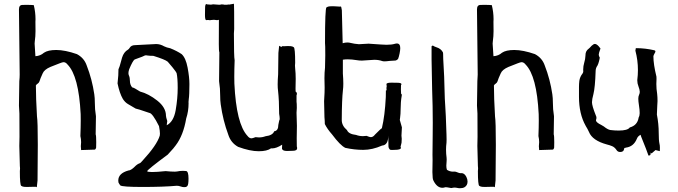

<svg xmlns="http://www.w3.org/2000/svg" viewBox="-20 -792 3618 1024"><path d="M176.3 206.5Q173.3 205.6 170.9 204.1Q145 204.1 138.9 204.6Q132.8 205.1 126.5 205.1Q120.1 205.1 110.4 204.6Q100.6 204.1 93.3 199.2Q85.9 194.3 85.9 120.6Q86.9 113.8 86.9 106.4Q86.9 99.6 85.9 92.8Q83 14.6 83 -14.2L84 -62.5L83.5 -186.5Q81.1 -222.7 81.1 -229L82.5 -324.2Q82.5 -347.7 83 -358.9Q85 -379.4 85 -394Q84.5 -486.8 81.1 -741.7Q81.1 -765.6 99.6 -765.6L118.2 -766.1Q148.4 -766.1 160.2 -764.6Q169.4 -727.1 169.4 -689.5L168.9 -675.8L169.4 -626.5Q169.4 -598.6 165.5 -570.8Q164.6 -565.4 164.6 -559.6L168.9 -492.2Q195.8 -494.1 214.4 -510.7Q235.8 -525.4 280.3 -525.4Q326.7 -525.4 390.1 -503.4Q428.7 -482.9 442.4 -442.9Q471.2 -369.1 482.9 -289.1Q485.8 -269.5 485.8 -245.1Q485.8 -208 491.2 -176.3L491.7 -170.9Q491.2 -166 490.2 -75.7Q493.2 -68.8 493.2 -33.7L492.7 -5.4Q492.7 -2.9 491.5 -0.7Q490.2 1.5 489 2.9Q487.8 4.4 486.8 5.9L412.6 8.3Q412.6 4.4 412.1 1Q411.1 -4.9 411.1 -12.2Q412.6 -23.9 412.6 -33.7Q412.6 -50.3 408.7 -66.4Q410.6 -113.3 410.6 -149.9Q410.6 -168 410.2 -183.6Q399.9 -387.2 340.3 -447.8Q330.6 -460.4 318.8 -460.4Q313.5 -460.4 297.4 -454.1Q268.1 -443.4 249 -435.1Q215.8 -420.9 207.5 -400.4Q194.8 -373 190.4 -357.9Q188 -350.6 180.7 -345.7Q175.3 -342.8 171.4 -336.4Q171.4 -270 177.2 -171.4Q181.6 -145 181.6 -20L180.2 170.4Q180.2 175.3 176.3 206.5Z M962.4 206.1Q953.1 206.1 943.1 202.4Q933.1 198.7 922.9 198.7Q853 205.1 740.2 205.1Q631.8 205.1 621.6 196.8Q616.2 189.9 611.8 181.2Q610.8 175.8 610.8 170.9Q610.8 132.3 665 117.2Q677.7 117.2 697.8 97.7Q711.4 83.5 724.1 79.1Q729 77.6 732.4 73.2Q735.8 68.8 739.7 65.4Q816.9 -18.1 832 -68.4Q833 -72.3 833 -79.1Q833 -93.3 828.1 -119.1Q793 -189 776.4 -189.9Q709.5 -212.9 703.6 -212.9Q702.1 -212.9 662.1 -237.3Q646.5 -246.6 635.3 -264.2Q617.7 -294.4 606.9 -347.2Q606.9 -354 607.9 -357.9Q611.8 -389.2 611.8 -422.4Q617.2 -432.1 626.5 -468.3Q628.9 -478.5 630.9 -484.4Q640.1 -514.6 662.6 -527.3Q667.5 -530.3 670.9 -536.1Q679.7 -551.3 700.7 -551.3Q798.3 -557.1 813 -557.1Q834.5 -557.1 855.5 -544.9Q869.1 -538.1 887.7 -534.7Q923.3 -520.5 948.7 -503.4Q970.7 -483.4 980.5 -431.9Q990.2 -380.4 990.2 -343.8Q990.2 -318.4 989.3 -295.2Q988.3 -272 986.8 -263.9Q985.4 -255.9 985.4 -247.6L985.8 -241.7Q985.8 -198.7 973.1 -160.2Q958 -70.3 917 -16.6Q912.1 -7.8 874.5 32.7Q768.1 111.3 764.6 121.1Q767.6 125.5 791 125.5Q815.9 125.5 863.3 120.6Q892.1 123.5 912.6 123.5Q920.9 123.5 923.8 122.6Q939.9 119.1 955.6 119.1Q964.4 119.1 972.7 120.1Q985.4 122.1 985.4 160.2Q985.4 194.3 979 200.2Q974.1 204.6 972.7 205.1Q967.3 206.1 962.4 206.1ZM869.1 -124Q906.2 -142.6 917 -204.8Q927.7 -267.1 927.7 -323.2Q927.7 -376.5 921.9 -402.3Q920.9 -406.7 899.4 -433.6Q885.7 -450.7 874.5 -462.9Q860.8 -474.6 797.9 -494.1Q778.3 -494.1 765.6 -496.1Q762.2 -497.1 758.8 -497.1Q752.9 -497.1 747.8 -493.9Q742.7 -490.7 718.8 -482.4Q705.6 -478 697.8 -474.6Q687.5 -467.3 668.9 -422.4Q665 -410.6 665 -401.9Q665 -395 667.5 -389.6Q672.9 -377.9 672.9 -360.4Q672.9 -340.8 684.6 -326.2Q694.8 -324.7 727.1 -303.7Q772.5 -292 818.8 -255.4Q865.2 -218.8 865.2 -174.3Q865.2 -167.5 872.1 -146.5Z M1556.6 -303.7Q1563.5 -299.3 1563.5 -292Q1563.5 -288.1 1561.5 -283.7V-249.5Q1563 -241.2 1563 -216.3Q1561.5 -203.6 1561.5 -190.4L1563.5 -121.1L1562.5 -54.2L1563 -11.7Q1564.9 -6.3 1564.9 -2.4Q1564.9 12.2 1542.5 12.2L1510.7 13.2Q1485.8 13.2 1483.9 0L1484.9 -20.5Q1454.1 -0.5 1430.7 -0.5L1425.8 -1Q1404.3 14.6 1359.9 14.6Q1313.5 14.6 1250 -8.8Q1211.4 -30.3 1197.8 -72.8Q1168.9 -150.4 1157.2 -235.4Q1154.3 -255.9 1154.3 -281.7Q1154.3 -321.3 1148.9 -354.5L1148.4 -360.4Q1148.9 -365.7 1149.9 -512.7Q1147 -520 1147 -557.1L1147.5 -686.5Q1142.6 -684.6 1136.7 -684.6L1121.1 -686.5Q1115.7 -686.5 1105 -685.1Q1103.5 -684.1 1099.6 -684.1Q1094.2 -685.5 1089.8 -685.5L1079.1 -684.6Q1073.2 -686.5 1073.2 -712.9L1073.7 -746.6Q1073.7 -770.5 1080.6 -770.5Q1082.5 -770.5 1085 -768.6L1105 -767.1L1116.7 -769L1149.4 -766.6Q1155.3 -766.6 1161.1 -768.6Q1172.9 -768.6 1176.8 -766.6H1192.9Q1195.3 -769 1196.8 -769Q1198.2 -769 1199.7 -767.1L1227.5 -772Q1227.5 -768.1 1228 -764.2Q1229 -757.8 1229 -636.7Q1227.5 -624 1227.5 -613.8Q1227.5 -487.8 1231.4 -470.7Q1229.5 -421.4 1229.5 -382.3Q1229.5 -363.3 1230 -346.7Q1240.2 -131.3 1299.8 -67.4Q1309.6 -54.2 1321.3 -54.2Q1326.7 -54.2 1342.8 -60.5Q1352.1 -59.1 1360.8 -59.1Q1379.9 -59.1 1396 -65.4Q1434.1 -69.8 1442.4 -91.8Q1464.4 -94.7 1464.4 -126Q1466.8 -134.3 1469.2 -149.4Q1471.7 -151.4 1471.7 -159.2Q1471.7 -168 1468.8 -185.1Q1468.8 -255.4 1462.9 -308.1Q1460.9 -321.8 1460.9 -341.8Q1460.9 -364.3 1463.4 -396L1464.8 -509.8Q1464.8 -514.6 1468.8 -547.9Q1471.7 -546.9 1474.4 -544.9Q1477.1 -543 1480.5 -541.5Q1484.4 -545.9 1486.8 -545.9Q1490.2 -545.4 1495.1 -545.4Q1500 -545.4 1503.7 -545.9Q1507.3 -546.4 1513.7 -546.4Q1520 -546.4 1529.8 -545.9Q1539.6 -545.4 1546.9 -540Q1554.2 -534.7 1554.2 -457Q1553.2 -449.7 1553.2 -441.9Q1553.2 -434.6 1554.2 -427.2Q1557.1 -401.9 1557.1 -371.1L1556.2 -319.8Z M2069.8 7.8Q2064.5 7.8 2063 7.1Q2061.5 6.3 2060.1 6.3Q2051.8 -2 2051.8 -12.2L2050.8 -68.4Q2050.8 -18.1 2017.6 -15.6Q1965.8 7.3 1917 7.3Q1870.6 7.3 1821.8 -3.4Q1794.9 -16.1 1750.5 -75.7Q1726.1 -103 1712.4 -130.4Q1712.4 -146 1710.4 -167.5L1708.5 -252.4Q1708.5 -258.8 1710.9 -296.9L1711.4 -324.7L1710.4 -375Q1710.4 -405.3 1713.4 -431.2L1714.8 -496.6Q1714.8 -555.7 1713.4 -562.5Q1713.4 -747.6 1721.2 -752.7Q1729 -757.8 1739.3 -758.3Q1749.5 -758.8 1755.9 -758.8Q1762.7 -758.8 1766.6 -758.3Q1779.3 -756.8 1792 -756.8Q1795.9 -756.8 1796.6 -757.1Q1797.4 -757.3 1797.9 -757.3Q1800.3 -757.3 1803.2 -737.3L1807.6 -561.5Q1820.8 -565.4 1832.5 -565.4Q1841.8 -565.4 1850.1 -563Q1869.1 -558.1 1894 -556.2L1945.8 -559.1Q2027.3 -553.2 2041 -553.2Q2068.4 -553.2 2085 -558.1Q2091.3 -560.1 2096.7 -560.1Q2114.7 -560.1 2114.7 -535.2Q2114.7 -524.9 2111.1 -506.6Q2107.4 -488.3 2103 -477.5Q2096.2 -470.7 2090.3 -469.2Q2053.7 -467.3 2041 -465.3L2030.3 -464.8Q2023.9 -464.8 2018.6 -466.3Q2000 -473.1 1976.1 -473.1L1910.2 -468.8Q1895 -468.8 1882.3 -471.2Q1856 -475.6 1834 -475.6Q1820.3 -475.6 1808.6 -473.6V-399.9Q1811 -368.7 1811 -346.2Q1811 -326.2 1809.1 -312.5Q1803.2 -260.7 1802.7 -151.9Q1802.7 -121.6 1830.6 -98.1Q1839.4 -76.7 1879.4 -72.3Q1896 -65.9 1916 -65.9Q1925.3 -65.9 1935.1 -67.4Q1951.7 -60.5 1957.5 -60.5Q1969.7 -60.5 1980 -74.2Q2013.2 -107.9 2016.6 -107.9Q2032.7 -174.8 2037.6 -274.4Q2038.1 -290.5 2038.1 -309.6L2042 -310.5Q2042 -313.5 2041.5 -315.2Q2041 -316.9 2041 -322.8Q2042.5 -327.6 2042.5 -332L2041 -344.2Q2043.5 -351.1 2067.9 -351.1L2099.1 -350.6Q2121.1 -350.6 2121.1 -342.8Q2121.1 -340.8 2118.7 -337.9L2118.2 -315.4L2119.1 -292.5Q2123 -288.6 2123 -287.6L2122.6 -282.2Q2116.7 -248.5 2116.7 -210Q2116.7 -184.1 2113.8 -163.6L2112.3 -152.3L2123.5 -112.8L2121.1 -68.4Q2121.1 -60.1 2122.6 -51.8Q2122.6 -35.6 2121.6 -30.8L2116.2 -8.8Q2118.2 -5.9 2118.2 -3.4Q2118.2 7.3 2083.5 7.3Z M2433.1 211.9Q2425.8 211.9 2418.7 210.2Q2411.6 208.5 2404.3 208.5Q2397 208.5 2390.1 210.4L2386.7 210.9L2364.3 207L2355 206.5Q2346.7 209.5 2339.4 209.5Q2311 209.5 2292 171.9Q2288.1 164.6 2287.6 155.3V154.3Q2286.1 140.1 2286.1 126L2287.1 61L2286.6 33.2Q2286.6 -17.6 2287.6 -67.4L2288.1 -138.2Q2288.1 -226.1 2284.7 -314.9Q2281.7 -447.3 2281.7 -474.6V-545.4L2288.1 -549.3Q2297.4 -543 2307.6 -540Q2332 -532.7 2342.3 -512.7Q2343.3 -509.8 2343.3 -505.4Q2343.3 -481 2345.7 -443.4Q2349.6 -383.3 2350.6 -323.2Q2352.1 -255.9 2354.7 -225.8Q2357.4 -195.8 2361.3 -73.7L2361.8 -47.4L2361.3 -30.8Q2358.9 -12.2 2358.9 6.3Q2358.9 27.8 2361.8 49.3L2362.3 59.1L2361.8 69.8Q2360.4 81.5 2360.4 91.3Q2360.4 105.5 2363.8 113.8Q2379.4 123.5 2396 123.5L2402.3 123Q2411.1 123 2420.2 127.4Q2429.2 131.8 2438.5 131.8L2441.4 131.3Q2457 131.3 2467.3 151.4Q2473.6 164.1 2473.6 176.3Q2473.6 196.8 2457.5 206.5Q2448.2 211.9 2433.1 211.9Z M2619.1 206.5Q2616.2 205.6 2613.8 204.1Q2587.9 204.1 2581.8 204.6Q2575.7 205.1 2569.3 205.1Q2563 205.1 2553.2 204.6Q2543.5 204.1 2536.1 199.2Q2528.8 194.3 2528.8 120.6Q2529.8 113.8 2529.8 106.4Q2529.8 99.6 2528.8 92.8Q2525.9 14.6 2525.9 -14.2L2526.9 -62.5L2526.4 -186.5Q2523.9 -222.7 2523.9 -229L2525.4 -324.2Q2525.4 -347.7 2525.9 -358.9Q2527.8 -379.4 2527.8 -394Q2527.3 -486.8 2523.9 -741.7Q2523.9 -765.6 2542.5 -765.6L2561 -766.1Q2591.3 -766.1 2603 -764.6Q2612.3 -727.1 2612.3 -689.5L2611.8 -675.8L2612.3 -626.5Q2612.3 -598.6 2608.4 -570.8Q2607.4 -565.4 2607.4 -559.6L2611.8 -492.2Q2638.7 -494.1 2657.2 -510.7Q2678.7 -525.4 2723.1 -525.4Q2769.5 -525.4 2833 -503.4Q2871.6 -482.9 2885.3 -442.9Q2914.1 -369.1 2925.8 -289.1Q2928.7 -269.5 2928.7 -245.1Q2928.7 -208 2934.1 -176.3L2934.6 -170.9Q2934.1 -166 2933.1 -75.7Q2936 -68.8 2936 -33.7L2935.5 -5.4Q2935.5 -2.9 2934.3 -0.7Q2933.1 1.5 2931.9 2.9Q2930.7 4.4 2929.7 5.9L2855.5 8.3Q2855.5 4.4 2855 1Q2854 -4.9 2854 -12.2Q2855.5 -23.9 2855.5 -33.7Q2855.5 -50.3 2851.6 -66.4Q2853.5 -113.3 2853.5 -149.9Q2853.5 -168 2853 -183.6Q2842.8 -387.2 2783.2 -447.8Q2773.4 -460.4 2761.7 -460.4Q2756.3 -460.4 2740.2 -454.1Q2710.9 -443.4 2691.9 -435.1Q2658.7 -420.9 2650.4 -400.4Q2637.7 -373 2633.3 -357.9Q2630.9 -350.6 2623.5 -345.7Q2618.2 -342.8 2614.3 -336.4Q2614.3 -270 2620.1 -171.4Q2624.5 -145 2624.5 -20L2623 170.4Q2623 175.3 2619.1 206.5Z M3438.5 37.6Q3428.2 7.3 3404.3 -51.3Q3397.9 -66.4 3396.5 -73.2Q3381.3 -65.4 3376.5 -51.8Q3359.4 -10.3 3319.3 -4.9L3316.4 -3.9Q3308.6 -3.9 3308.6 2Q3306.6 18.6 3287.6 18.6Q3274.9 18.6 3268.6 8.8Q3258.3 -6.8 3244.6 -12.5Q3231 -18.1 3216.8 -21.5Q3139.2 -42.5 3121.1 -88.4Q3113.3 -105.5 3104 -120.1L3103 -122.1Q3067.9 -185.1 3067.9 -275.4V-328.6Q3067.9 -344.2 3069.8 -360.8Q3072.8 -382.3 3086.9 -399.9Q3090.8 -406.2 3090.8 -411.1L3090.3 -419.9Q3090.3 -439.5 3095.9 -457.8Q3101.6 -476.1 3102.5 -496.1V-498Q3102.5 -520 3119.6 -532.2Q3123.5 -534.7 3135.3 -547.9Q3145.5 -557.6 3152.8 -557.6Q3161.6 -557.6 3172.9 -545.4Q3179.2 -538.6 3182.6 -533.2Q3173.3 -508.8 3173.3 -501Q3173.3 -493.2 3178.7 -484.9Q3178.7 -481 3174.3 -463.9Q3171.4 -452.1 3166.5 -442.4Q3156.7 -429.2 3156.7 -412.6Q3153.8 -325.2 3145 -290.5Q3137.2 -261.7 3137.2 -246.6Q3137.2 -228 3157.2 -177.7Q3161.1 -170.9 3161.1 -163.6Q3161.1 -158.2 3158.7 -152.3V-149.9Q3158.7 -139.2 3187 -125.5L3200.2 -117.7Q3220.7 -101.1 3234.9 -98.6Q3257.3 -95.7 3279.8 -95.7Q3327.6 -95.7 3338.9 -112.3Q3379.9 -123.5 3386.2 -165.5Q3391.6 -174.8 3391.6 -188.5Q3391.6 -206.5 3387.9 -229.2Q3384.3 -252 3384.3 -265.1Q3384.3 -277.8 3388.2 -285.9Q3392.1 -293.9 3392.1 -302.2Q3391.6 -314.9 3385.3 -330.8Q3378.9 -346.7 3378.9 -362.3V-365.7Q3382.3 -392.1 3382.3 -418.5Q3382.3 -470.7 3368.7 -522Q3369.1 -527.8 3371.1 -535.2Q3421.4 -535.2 3469.7 -523.9Q3475.6 -522 3475.6 -518.6Q3475.6 -513.7 3471.7 -508.3Q3464.8 -496.1 3464.8 -491.7Q3464.8 -449.2 3481 -383.3L3481.4 -371.1Q3480.5 -357.9 3480.5 -344.2Q3480.5 -317.9 3484.9 -291Q3486.8 -273.9 3486.8 -252.9L3485.4 -228Q3483.9 -209.5 3483.9 -192.4L3483.4 -181.2Q3493.2 -131.3 3493.2 -82Q3493.2 -43 3497.1 -25.9Q3499.5 -17.1 3499.5 -4.4L3499 14.2L3476.1 8.3L3455.1 26.4L3449.7 21.5V22L3450.2 24.4Q3450.2 33.2 3447.5 35.4Q3444.8 37.6 3438.5 37.6Z"/></svg>

Font: Kurland
Style: Regular
Weight: 400
Designer: GGBot
Version: 0.22